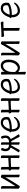

<svg xmlns="http://www.w3.org/2000/svg" viewBox="2151 -2677 698 5040"><g transform="rotate(-90 2500.0 -157.0)"><path d="M121 13Q102 13 84 -1.5Q66 -16 66 -31Q69 -61 69 -225Q69 -374 68.5 -395Q68 -416 67 -438.5Q66 -461 66 -471Q66 -481 86 -481Q102 -481 119 -473Q136 -465 136 -453L135 -394Q134 -376 134 -102Q236 -253 349 -455Q351 -457 358 -473Q363 -483 378 -483Q388 -483 401.5 -478.5Q415 -474 425.5 -466.5Q436 -459 436 -452Q436 -442 434.5 -435.5Q433 -429 433 -415Q433 -100 433.5 -79.5Q434 -59 435 -35Q436 -11 436 1Q436 10 415 10Q400 10 383 2Q366 -6 366 -18Q366 -43 367 -81V-367Q259 -177 159 -26Q150 -13 143 0Q136 13 121 13Z M621 8Q605 8 587 0.5Q569 -7 569 -20Q569 -45 571 -83V-208Q559 -212 550.5 -228.5Q542 -245 542 -258Q542 -276 555 -276H571Q571 -377 570.5 -398Q570 -419 569 -441.5Q568 -464 568 -474Q568 -484 587 -484Q603 -484 621 -476.5Q639 -469 639 -456L638 -397Q637 -379 637 -275L803 -284Q826 -287 837 -288Q848 -289 857 -289Q866 -289 873 -282Q873 -378 872 -398Q870 -442 870 -474Q870 -484 889 -484Q905 -484 923 -476.5Q941 -469 941 -456L940 -397Q939 -379 939 -238Q939 -85 941 -37L942 -1Q942 8 923 8Q907 8 889 0.5Q871 -7 871 -20Q871 -45 873 -83V-224H804L637 -215Q637 -102 638 -81Q640 -36 640 -1Q640 8 621 8Z M1266 10Q1251 10 1236 2Q1221 -6 1221 -18Q1221 -43 1223 -81V-210Q1218 -210 1204 -212Q1170 -156 1136 -90L1113 -46Q1106 -34 1102 -24L1090 -2Q1086 10 1069 10Q1052 10 1037 0Q1022 -10 1022 -18Q1022 -20 1025 -23Q1049 -55 1088 -123Q1108 -156 1123 -184Q1133 -203 1140 -213L1146 -225Q1110 -239 1087 -262Q1051 -295 1051 -368Q1051 -414 1074 -468Q1078 -477 1093 -477Q1108 -477 1122 -469Q1136 -461 1136 -448Q1136 -443 1133 -436Q1113 -400 1113 -364Q1113 -273 1223 -268Q1223 -376 1222.5 -397Q1222 -418 1221 -440.5Q1220 -463 1220 -473Q1220 -483 1240 -483Q1255 -483 1270 -475Q1285 -467 1285 -455L1284 -396Q1283 -378 1283 -268Q1347 -268 1377 -300Q1402 -325 1402 -364Q1402 -400 1382 -436Q1379 -443 1379 -448Q1379 -461 1392.5 -469Q1406 -477 1421.5 -477Q1437 -477 1441 -468Q1463 -414 1463 -368Q1463 -296 1427 -261Q1393 -230 1369 -224Q1421 -133 1438 -105Q1473 -48 1493 -22Q1495 -21 1495 -18Q1495 -10 1479 0Q1463 10 1446 10Q1429 10 1424 -1Q1419 -12 1405.5 -38Q1392 -64 1374.5 -97.5Q1357 -131 1339 -163L1311 -212L1283 -209Q1283 -100 1283.5 -79.5Q1284 -59 1285 -35Q1286 -11 1286 1Q1286 10 1266 10Z M1730 18Q1682 18 1644.5 -8Q1607 -34 1585 -82Q1563 -130 1563 -210Q1544 -226 1544 -241Q1544 -254 1564 -254L1569 -255Q1583 -330 1644 -406Q1711 -486 1797 -486Q1855 -486 1889 -464.5Q1923 -443 1936.5 -409Q1950 -375 1950 -340Q1950 -306 1945 -287Q1932 -234 1765 -205Q1709 -196 1628 -196Q1628 -120 1657.5 -80.5Q1687 -41 1730 -41Q1843 -41 1917 -124Q1932 -140 1941 -140Q1953 -140 1953 -128Q1953 -120 1940 -97Q1913 -45 1830 -2Q1788 18 1730 18ZM1635 -252H1650Q1716 -252 1760.5 -260.5Q1805 -269 1835 -278.5Q1865 -288 1874.5 -301Q1884 -314 1884 -341Q1884 -428 1797 -428Q1736 -428 1691.5 -369.5Q1647 -311 1635 -252Z M2121 8Q2105 8 2087 0.5Q2069 -7 2069 -20Q2069 -45 2071 -83V-208Q2059 -212 2050.5 -228.5Q2042 -245 2042 -258Q2042 -276 2055 -276H2071Q2071 -377 2070.5 -398Q2070 -419 2069 -441.5Q2068 -464 2068 -474Q2068 -484 2087 -484Q2103 -484 2121 -476.5Q2139 -469 2139 -456L2138 -397Q2137 -379 2137 -275L2303 -284Q2326 -287 2337 -288Q2348 -289 2357 -289Q2366 -289 2373 -282Q2373 -378 2372 -398Q2370 -442 2370 -474Q2370 -484 2389 -484Q2405 -484 2423 -476.5Q2441 -469 2441 -456L2440 -397Q2439 -379 2439 -238Q2439 -85 2441 -37L2442 -1Q2442 8 2423 8Q2407 8 2389 0.5Q2371 -7 2371 -20Q2371 -45 2373 -83V-224H2304L2137 -215Q2137 -102 2138 -81Q2140 -36 2140 -1Q2140 8 2121 8Z M2730 18Q2682 18 2644.5 -8Q2607 -34 2585 -82Q2563 -130 2563 -210Q2544 -226 2544 -241Q2544 -254 2564 -254L2569 -255Q2583 -330 2644 -406Q2711 -486 2797 -486Q2855 -486 2889 -464.5Q2923 -443 2936.5 -409Q2950 -375 2950 -340Q2950 -306 2945 -287Q2932 -234 2765 -205Q2709 -196 2628 -196Q2628 -120 2657.5 -80.5Q2687 -41 2730 -41Q2843 -41 2917 -124Q2932 -140 2941 -140Q2953 -140 2953 -128Q2953 -120 2940 -97Q2913 -45 2830 -2Q2788 18 2730 18ZM2635 -252H2650Q2716 -252 2760.5 -260.5Q2805 -269 2835 -278.5Q2865 -288 2874.5 -301Q2884 -314 2884 -341Q2884 -428 2797 -428Q2736 -428 2691.5 -369.5Q2647 -311 2635 -252Z M3115 172Q3099 172 3081.5 164Q3064 156 3064 144Q3064 132 3065 106Q3066 80 3066 -157Q3066 -403 3063 -472Q3063 -482 3083 -482Q3100 -482 3118 -474Q3136 -466 3136 -454Q3136 -448 3135 -432Q3134 -416 3134 -399L3133 -381Q3189 -486 3298 -486Q3368 -486 3411.5 -432.5Q3455 -379 3455 -278Q3455 -111 3350 -23Q3300 17 3237 17Q3204 17 3172 0Q3140 -17 3131 -30Q3131 87 3133.5 116Q3136 145 3136 162Q3136 172 3115 172ZM3234 -41Q3281 -41 3334 -101Q3388 -167 3388 -276Q3388 -329 3375 -362Q3362 -395 3341 -410.5Q3320 -426 3298 -426Q3225 -426 3172 -344Q3147 -305 3137 -254Q3130 -210 3130 -103Q3131 -103 3133 -103Q3146 -103 3156 -86Q3184 -41 3234 -41Z M3621 13Q3602 13 3584 -1.5Q3566 -16 3566 -31Q3569 -61 3569 -225Q3569 -374 3568.5 -395Q3568 -416 3567 -438.5Q3566 -461 3566 -471Q3566 -481 3586 -481Q3602 -481 3619 -473Q3636 -465 3636 -453L3635 -394Q3634 -376 3634 -102Q3736 -253 3849 -455Q3851 -457 3858 -473Q3863 -483 3878 -483Q3888 -483 3901.5 -478.5Q3915 -474 3925.5 -466.5Q3936 -459 3936 -452Q3936 -442 3934.5 -435.5Q3933 -429 3933 -415Q3933 -100 3933.5 -79.5Q3934 -59 3935 -35Q3936 -11 3936 1Q3936 10 3915 10Q3900 10 3883 2Q3866 -6 3866 -18Q3866 -43 3867 -81V-367Q3759 -177 3659 -26Q3650 -13 3643 0Q3636 13 3621 13Z M4266 10Q4250 10 4231.5 2Q4213 -6 4213 -18L4214 -88V-410Q4138 -406 4115 -402.5Q4092 -399 4082 -399Q4067 -399 4057.5 -418.5Q4048 -438 4048 -453Q4048 -470 4063 -470Q4070 -470 4089 -469Q4108 -468 4127 -468L4347 -479Q4369 -481 4391 -484L4422 -486Q4436 -486 4445 -466.5Q4454 -447 4454 -432Q4454 -415 4441 -415Q4432 -415 4409.5 -416Q4387 -417 4348 -417L4285 -413Q4285 -109 4285.5 -86.5Q4286 -64 4287 -39Q4288 -14 4288 0Q4288 10 4266 10Z M4730 18Q4682 18 4644.5 -8Q4607 -34 4585 -82Q4563 -130 4563 -210Q4544 -226 4544 -241Q4544 -254 4564 -254L4569 -255Q4583 -330 4644 -406Q4711 -486 4797 -486Q4855 -486 4889 -464.5Q4923 -443 4936.5 -409Q4950 -375 4950 -340Q4950 -306 4945 -287Q4932 -234 4765 -205Q4709 -196 4628 -196Q4628 -120 4657.5 -80.5Q4687 -41 4730 -41Q4843 -41 4917 -124Q4932 -140 4941 -140Q4953 -140 4953 -128Q4953 -120 4940 -97Q4913 -45 4830 -2Q4788 18 4730 18ZM4635 -252H4650Q4716 -252 4760.5 -260.5Q4805 -269 4835 -278.5Q4865 -288 4874.5 -301Q4884 -314 4884 -341Q4884 -428 4797 -428Q4736 -428 4691.5 -369.5Q4647 -311 4635 -252Z"/></g></svg>

Font: LXGW WenKai Mono Lite
Style: Regular
Weight: 400
Monospace: yes
Designer: LXGW / Fontworks Inc.
Foundry: LXGW / Fontworks Inc.
Version: Version 1.520; June 14, 2025